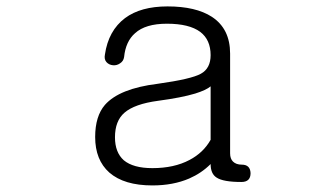

<svg xmlns="http://www.w3.org/2000/svg" viewBox="-20 -559 1040 596"><path d="M633.8 -125Q611.3 -85 568.4 -62.5Q520.5 -37.1 453.1 -37.1Q393.6 -37.1 364.3 -61.5Q336.9 -85.9 336.9 -132.8Q336.9 -183.6 366.2 -209Q397.5 -236.3 470.7 -246.1Q543.9 -255.9 585.9 -268.6Q620.1 -279.3 633.8 -291ZM500 -539.1Q417 -539.1 368.2 -502.9Q316.4 -463.9 305.7 -389.6Q302.7 -375 310.5 -366.2Q318.4 -357.4 331.1 -356.4Q342.8 -355.5 352.5 -362.3Q363.3 -369.1 365.2 -381.8Q370.1 -430.7 399.4 -456.1Q431.6 -485.4 498 -485.4Q567.4 -485.4 601.6 -460Q633.8 -435.5 633.8 -387.7Q633.8 -346.7 603.5 -330.1Q574.2 -313.5 468.8 -298.8Q350.6 -284.2 305.7 -233.4Q275.4 -198.2 275.4 -133.8Q275.4 -62.5 319.3 -23.4Q365.2 16.6 453.1 16.6Q517.6 16.6 567.4 -4.9Q605.5 -21.5 633.8 -49.8Q633.8 -19.5 652.3 -7.8Q672.9 5.9 729.5 5.9Q757.8 5.9 757.8 -21.5Q756.8 -47.9 730.5 -47.9Q712.9 -47.9 703.1 -57.6Q694.3 -66.4 694.3 -83V-392.6Q694.3 -469.7 637.7 -506.8Q587.9 -539.1 500 -539.1Z"/></svg>

Font: GulimChe
Style: Regular
Weight: 400
Monospace: yes
Version: Version 2.21